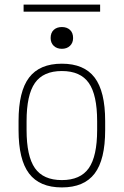

<svg xmlns="http://www.w3.org/2000/svg" viewBox="-20 -808 540 838"><path d="M250 10Q153 10 107 -50.5Q61 -111 61 -240V-280Q61 -409 107 -469.5Q153 -530 250 -530Q347 -530 393 -469.5Q439 -409 439 -280V-240Q439 -111 393 -50.5Q347 10 250 10ZM250 -22Q331 -22 367.5 -74Q404 -126 404 -241V-279Q404 -394 367.5 -446Q331 -498 250 -498Q169 -498 132.5 -446Q96 -394 96 -279V-241Q96 -126 132.5 -74Q169 -22 250 -22ZM250 -595Q228 -595 214.5 -608Q201 -621 201 -642Q201 -665 214.5 -677.5Q228 -690 250 -690Q272 -690 285.5 -677.5Q299 -665 299 -642Q299 -621 285.5 -608Q272 -595 250 -595ZM83 -757V-788H417V-757Z"/></svg>

Font: M PLUS Code Latin ExtraLight
Style: Regular
Weight: 250
Designer: Coji Morishita
Foundry: UNDERFOREST DESIGN
Version: Version 1.002; ttfautohint (v1.8.3)